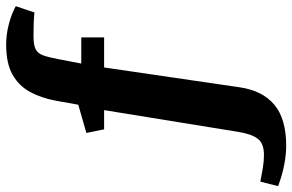

<svg xmlns="http://www.w3.org/2000/svg" viewBox="-340 -596 972 639"><g transform="rotate(-90 146.5 -276.0)"><path d="M-19 190Q-47 190 -81.5 183.5Q-116 177 -153 163L-138 104Q-113 109 -91 112.5Q-69 116 -49 116Q-11 116 5 95Q21 74 28 28L100 -416H36L24 -475L118 -502L131 -575Q140 -624 160 -661.5Q180 -699 217.5 -720.5Q255 -742 318 -742Q352 -742 386.5 -733Q421 -724 446 -710L425 -648Q404 -650 382 -650.5Q360 -651 346 -651Q317 -651 303 -644Q289 -637 282.5 -619.5Q276 -602 270 -570L255 -492H342V-416H242L176 35Q165 111 118 150.5Q71 190 -19 190Z"/></g></svg>

Font: Manuale ExtraBold
Style: Italic
Weight: 800
Italic angle: -11°
Designer: Eduardo Tunni / Pablo Cosgaya
Foundry: Eduardo Tunni / Pablo Cosgaya
Version: Version 1.002